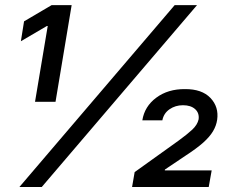

<svg xmlns="http://www.w3.org/2000/svg" viewBox="-20 -748 915 768"><path d="M57.6 0 678.7 -727.5H768.1L147 0ZM120.1 -340.8 170.9 -644H167.5L63.5 -583L76.2 -662.6L186.5 -727.5H266.6L202.1 -340.8ZM508.3 0 518.6 -59.6 694.3 -185.5Q728 -210 748.8 -229.2Q769.5 -248.5 774.4 -270.5Q777.8 -295.9 760.5 -311.5Q743.2 -327.1 711.9 -327.1Q681.6 -327.1 658.2 -311Q634.8 -294.9 629.4 -266.6H549.3Q558.1 -322.3 605 -357.2Q651.9 -392.1 719.7 -391.6Q787.6 -392.1 821.8 -356.2Q856 -320.3 848.6 -268.6Q845.2 -245.1 832 -222.9Q818.8 -200.7 792.5 -177.2Q766.1 -153.8 721.7 -125L639.6 -69.8L639.2 -66.4H826.7L814.9 0Z"/></svg>

Font: Inter Tight Medium
Style: Italic
Weight: 500
Italic angle: -9.39999°
Designer: Rasmus Andersson
Foundry: rsms
Version: Version 3.004